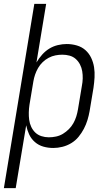

<svg xmlns="http://www.w3.org/2000/svg" viewBox="-46 -755 566 990"><path d="M-26 215 131 -735H192L142 -433Q155 -455 171.5 -473.5Q188 -492 208.5 -504.5Q229 -517 252.5 -522.5Q276 -528 298 -528Q325 -528 350.5 -520.5Q376 -513 394.5 -496.5Q413 -480 424 -457Q435 -434 439 -408.5Q443 -383 441.5 -356Q440 -329 436 -302L416 -182Q412 -159 405 -136Q398 -113 386.5 -91Q375 -69 359 -49.5Q343 -30 321.5 -17Q300 -4 276 2Q252 8 229 8Q202 8 177.5 1Q153 -6 134 -22.5Q115 -39 104.5 -61.5Q94 -84 89 -109L35 215ZM206 -47Q224 -47 243 -51Q262 -55 278.5 -65Q295 -75 309 -89Q323 -103 332.5 -120Q342 -137 347.5 -155Q353 -173 356 -191L376 -311Q380 -331 380.5 -350Q381 -369 378 -387.5Q375 -406 366.5 -422.5Q358 -439 344.5 -451Q331 -463 313 -468Q295 -473 275 -473Q258 -473 240 -469.5Q222 -466 205 -457Q188 -448 174 -434.5Q160 -421 150.5 -404.5Q141 -388 135 -370.5Q129 -353 126 -335L106 -215Q103 -195 102.5 -175.5Q102 -156 104.5 -137Q107 -118 115 -101Q123 -84 136 -71.5Q149 -59 167.5 -53Q186 -47 206 -47Z"/></svg>

Font: Iosevka Term Curly Lt Obl
Style: Regular
Weight: 300
Italic angle: -9°
Designer: Belleve Invis
Foundry: Belleve Invis
Version: Version 32.3.0